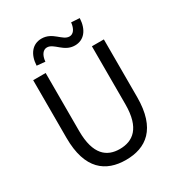

<svg xmlns="http://www.w3.org/2000/svg" viewBox="-217 -1083 1155 1240"><g transform="rotate(-30 360.5 -463.0)"><path d="M360 13C510 13 624 -67 624 -303V-733H535V-300C535 -123 458 -68 360 -68C265 -68 190 -123 190 -300V-733H97V-303C97 -67 211 13 360 13ZM444 -792C511 -792 554 -844 558 -930L496 -934C491 -886 470 -860 442 -860C390 -860 361 -939 277 -939C210 -939 167 -887 163 -803L225 -797C229 -845 251 -872 279 -872C332 -872 361 -792 444 -792Z"/></g></svg>

Font: Source Han Sans CN Regular
Style: Regular
Weight: 400
Designer: Ryoko NISHIZUKA (kana & ideographs); Paul D. Hunt (Latin, Greek & Cyrillic); Wenlong ZHANG (bopomofo); Sandoll Communica
Foundry: Adobe Systems Incorporated
Version: Version 1.004;PS 1.004;hotconv 1.0.82;makeotf.lib2.5.63406